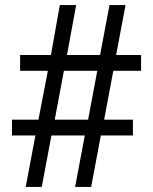

<svg xmlns="http://www.w3.org/2000/svg" viewBox="-20 -734 601 754"><path d="M81 0H144L182 -202H313L275 0H338L376 -202H502V-264H389L425 -456H534V-518H436L473 -714H410L373 -518H243L279 -714H215L180 -518H59V-456H168L131 -264H27V-202H119ZM195 -264 231 -456H362L326 -264Z"/></svg>

Font: Noto Serif Myanmar Medium
Style: Regular
Weight: 500
Designer: Ben Mitchell and the Monotype Design Team
Foundry: Monotype Imaging Inc.
Version: Version 2.106